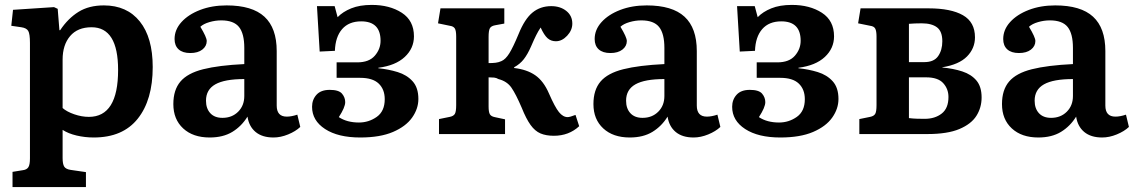

<svg xmlns="http://www.w3.org/2000/svg" viewBox="-20 -546 4620 782"><path d="M31 216V154L74 147Q89 145 95.5 135Q102 125 102 99V-371Q102 -408 95 -420Q88 -432 67 -435L26 -441L33 -506L200 -517L215 -510L222 -423H225Q257 -471 299.5 -497.5Q342 -524 403 -524Q497 -524 549.5 -458.5Q602 -393 602 -273Q602 -139 541 -62.5Q480 14 362 14Q326 14 292 6Q258 -2 235 -17V98Q235 122 241.5 132.5Q248 143 268 146L330 155V216ZM342 -70Q461 -70 461 -261Q461 -435 353 -435Q296 -435 265.5 -399Q235 -363 235 -303V-106Q252 -91 282.5 -80.5Q313 -70 342 -70Z M834 14Q766 14 726 -23Q686 -60 686 -122Q686 -180 715 -214Q744 -248 807.5 -264Q871 -280 975 -285V-351Q975 -409 953.5 -436Q932 -463 881 -463Q857 -463 833 -456Q809 -449 796 -437Q822 -394 822 -379Q822 -358 804 -344Q786 -330 755 -330Q724 -330 707.5 -345Q691 -360 691 -387Q691 -425 719 -456Q747 -487 795 -505.5Q843 -524 903 -524Q1007 -524 1057 -478Q1107 -432 1107 -338V-116Q1107 -71 1148 -71Q1167 -71 1191 -79L1203 -29Q1184 -11 1153.5 1.5Q1123 14 1094 14Q1048 14 1021 -8.5Q994 -31 988 -71Q964 -32 926.5 -9Q889 14 834 14ZM886 -66Q925 -66 950 -91Q975 -116 975 -155V-224Q895 -224 857 -202.5Q819 -181 819 -136Q819 -104 836.5 -85Q854 -66 886 -66Z M1447 14Q1357 14 1304 -20.5Q1251 -55 1251 -111Q1251 -140 1269 -160Q1287 -180 1323 -180Q1360 -180 1373 -164.5Q1386 -149 1386 -130Q1386 -109 1360 -69Q1393 -47 1442 -47Q1482 -47 1514.5 -70Q1547 -93 1547 -142Q1547 -182 1522.5 -205.5Q1498 -229 1447 -229H1351V-292H1435Q1483 -292 1506.5 -319Q1530 -346 1530 -380Q1530 -459 1451 -459Q1401 -459 1373.5 -427.5Q1346 -396 1344 -339L1282 -336L1271 -521H1343L1355 -476Q1376 -498 1410.5 -512Q1445 -526 1494 -526Q1567 -526 1616.5 -494Q1666 -462 1666 -398Q1666 -349 1628.5 -314Q1591 -279 1521 -270V-268Q1562 -264 1599.5 -252.5Q1637 -241 1660.5 -215Q1684 -189 1684 -143Q1684 -103 1658.5 -67Q1633 -31 1580.5 -8.5Q1528 14 1447 14Z M2236 7Q2204 7 2181.5 -2.5Q2159 -12 2141 -37Q2123 -62 2105 -107Q2081 -163 2063 -189Q2045 -215 2010 -224Q2002 -229 1992.5 -230Q1983 -231 1970 -231V-112Q1970 -90 1975 -81Q1980 -72 1995 -69L2037 -60V0H1768V-61L1812 -70Q1827 -73 1832.5 -82Q1838 -91 1838 -118V-397Q1838 -421 1832.5 -430Q1827 -439 1812 -441L1764 -451L1774 -512H2034V-450L1996 -443Q1980 -440 1975 -430.5Q1970 -421 1970 -396V-289Q1987 -289 1999 -290.5Q2011 -292 2022 -297Q2039 -304 2054.5 -329Q2070 -354 2092 -407Q2117 -469 2149 -495Q2181 -521 2225 -521Q2262 -521 2286.5 -501.5Q2311 -482 2311 -450Q2311 -423 2290 -400.5Q2269 -378 2244 -378Q2224 -378 2210 -390.5Q2196 -403 2182 -434Q2172 -419 2163.5 -402Q2155 -385 2143 -357Q2129 -325 2113.5 -305Q2098 -285 2074 -272V-269Q2126 -263 2160 -239.5Q2194 -216 2216 -165Q2240 -110 2256.5 -89.5Q2273 -69 2292 -69Q2301 -69 2324 -78L2339 -32Q2297 7 2236 7Z M2545 14Q2477 14 2437 -23Q2397 -60 2397 -122Q2397 -180 2426 -214Q2455 -248 2518.5 -264Q2582 -280 2686 -285V-351Q2686 -409 2664.5 -436Q2643 -463 2592 -463Q2568 -463 2544 -456Q2520 -449 2507 -437Q2533 -394 2533 -379Q2533 -358 2515 -344Q2497 -330 2466 -330Q2435 -330 2418.5 -345Q2402 -360 2402 -387Q2402 -425 2430 -456Q2458 -487 2506 -505.5Q2554 -524 2614 -524Q2718 -524 2768 -478Q2818 -432 2818 -338V-116Q2818 -71 2859 -71Q2878 -71 2902 -79L2914 -29Q2895 -11 2864.5 1.5Q2834 14 2805 14Q2759 14 2732 -8.5Q2705 -31 2699 -71Q2675 -32 2637.5 -9Q2600 14 2545 14ZM2597 -66Q2636 -66 2661 -91Q2686 -116 2686 -155V-224Q2606 -224 2568 -202.5Q2530 -181 2530 -136Q2530 -104 2547.5 -85Q2565 -66 2597 -66Z M3158 14Q3068 14 3015 -20.5Q2962 -55 2962 -111Q2962 -140 2980 -160Q2998 -180 3034 -180Q3071 -180 3084 -164.5Q3097 -149 3097 -130Q3097 -109 3071 -69Q3104 -47 3153 -47Q3193 -47 3225.5 -70Q3258 -93 3258 -142Q3258 -182 3233.5 -205.5Q3209 -229 3158 -229H3062V-292H3146Q3194 -292 3217.5 -319Q3241 -346 3241 -380Q3241 -459 3162 -459Q3112 -459 3084.5 -427.5Q3057 -396 3055 -339L2993 -336L2982 -521H3054L3066 -476Q3087 -498 3121.5 -512Q3156 -526 3205 -526Q3278 -526 3327.5 -494Q3377 -462 3377 -398Q3377 -349 3339.5 -314Q3302 -279 3232 -270V-268Q3273 -264 3310.5 -252.5Q3348 -241 3371.5 -215Q3395 -189 3395 -143Q3395 -103 3369.5 -67Q3344 -31 3291.5 -8.5Q3239 14 3158 14Z M3480 0V-61L3524 -70Q3539 -73 3544.5 -82Q3550 -91 3550 -118V-397Q3550 -419 3545 -429Q3540 -439 3524 -441L3475 -451L3485 -512H3762Q3853 -512 3902 -484Q3951 -456 3951 -394Q3951 -349 3918.5 -316Q3886 -283 3818 -272V-271Q3863 -267 3899.5 -255Q3936 -243 3957 -218Q3978 -193 3978 -149Q3978 -108 3957 -74.5Q3936 -41 3887.5 -20.5Q3839 0 3757 0ZM3682 -293H3745Q3784 -293 3801 -317.5Q3818 -342 3818 -378Q3818 -418 3796.5 -434.5Q3775 -451 3734 -451Q3721 -451 3707 -450.5Q3693 -450 3682 -449ZM3746 -62Q3788 -62 3815.5 -83.5Q3843 -105 3843 -151Q3843 -184 3821.5 -207.5Q3800 -231 3752 -231H3682V-65Q3698 -63 3714.5 -62.5Q3731 -62 3746 -62Z M4209 14Q4141 14 4101 -23Q4061 -60 4061 -122Q4061 -180 4090 -214Q4119 -248 4182.5 -264Q4246 -280 4350 -285V-351Q4350 -409 4328.5 -436Q4307 -463 4256 -463Q4232 -463 4208 -456Q4184 -449 4171 -437Q4197 -394 4197 -379Q4197 -358 4179 -344Q4161 -330 4130 -330Q4099 -330 4082.5 -345Q4066 -360 4066 -387Q4066 -425 4094 -456Q4122 -487 4170 -505.5Q4218 -524 4278 -524Q4382 -524 4432 -478Q4482 -432 4482 -338V-116Q4482 -71 4523 -71Q4542 -71 4566 -79L4578 -29Q4559 -11 4528.5 1.5Q4498 14 4469 14Q4423 14 4396 -8.5Q4369 -31 4363 -71Q4339 -32 4301.5 -9Q4264 14 4209 14ZM4261 -66Q4300 -66 4325 -91Q4350 -116 4350 -155V-224Q4270 -224 4232 -202.5Q4194 -181 4194 -136Q4194 -104 4211.5 -85Q4229 -66 4261 -66Z"/></svg>

Font: Literata SemiBold
Style: Regular
Weight: 600
Designer: Latin by Veronika Burian and Jose Scaglione. Greek by Irene Vlachou. Cyrillic by Vera Evstafieva.
Foundry: TypeTogether
Version: Version 3.103; ttfautohint (v1.8.4.7-5d5b);gftools[0.9.29]